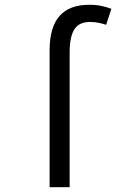

<svg xmlns="http://www.w3.org/2000/svg" viewBox="-20 -785 540 805"><path d="M188 -574V0H272V-562C272 -660 300 -693 359 -693C384 -693 407 -687 425 -681L447 -748C420 -758 393 -765 355 -765C244 -765 188 -704 188 -574Z"/></svg>

Font: Noto Sans Mono ExtraCondensed
Style: Regular
Weight: 400
Width: 2
Designer: Monotype Design Team
Foundry: Monotype Imaging Inc.
Version: Version 2.014